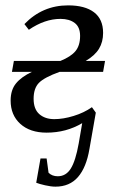

<svg xmlns="http://www.w3.org/2000/svg" viewBox="-20 -489 430 722"><path d="M24.9 -218.8 32.2 -259.8H207Q246.6 -275.9 263.9 -296.9Q281.2 -317.9 281.2 -354Q281.2 -387.2 261 -402.6Q240.7 -418 207.5 -418Q148.4 -418 88.4 -377L71.8 -398.4Q139.6 -468.8 236.3 -468.8Q299.3 -468.8 333.5 -442.9Q367.7 -417 367.7 -365.2Q367.7 -331.1 352.3 -305.7Q336.9 -280.3 302.2 -259.8H375L367.7 -218.8H204.1Q146 -197.8 126.2 -177.2Q106.4 -156.7 106.4 -117.7Q106.4 -78.6 127.9 -59.8Q149.4 -41 184.1 -41Q217.8 -41 256.8 -53Q295.9 -64.9 325.7 -85.9L340.3 -65.4L316.4 70.8Q304.7 140.6 273.2 176.8Q241.7 212.9 188.5 212.9Q172.4 212.9 149.7 207.8Q127 202.6 116.2 198.2L132.3 106.9H155.3L162.6 160.6Q175.8 173.8 197.3 173.8Q228 173.8 246.1 145Q264.2 116.2 275.9 50.8L289.1 -25.9Q229 9.8 155.3 9.8Q92.8 9.8 56.4 -23.2Q20 -56.2 20 -110.8Q20 -150.9 40.3 -175.5Q60.5 -200.2 100.1 -218.8Z"/></svg>

Font: Tinos
Style: Italic
Weight: 400
Italic angle: -16.333°
Designer: Steve Matteson
Foundry: Monotype Imaging Inc.
Version: Version 1.32